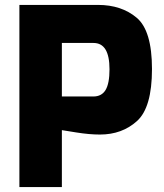

<svg xmlns="http://www.w3.org/2000/svg" viewBox="-20 -762 668 782"><path d="M59 -742H379Q475 -742 537 -689.5Q599 -637 599 -481Q599 -324 538 -269Q477 -214 387 -214Q344 -214 291 -222.5Q238 -231 232 -232V0H59ZM360 -369Q394 -369 410 -395.5Q426 -422 426 -480Q426 -587 361 -587H232V-369Z"/></svg>

Font: Exo ExtraBold
Style: Regular
Weight: 800
Designer: Natanael Gama
Foundry: Natanael Gama
Version: Version 1.500